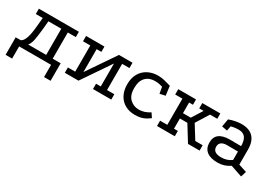

<svg xmlns="http://www.w3.org/2000/svg" viewBox="10 -1120 2727 1937"><g transform="rotate(30 1373.0 -152.0)"><path d="M34 142V-62H92Q113 -72 126.5 -97.5Q140 -123 147.5 -156.5Q155 -190 159 -223.5Q163 -257 165 -282L173 -367H92V-429H558V-367H465V-62H558V142H482V0H110V142ZM179 -62H389V-367H239L230 -271Q222 -189 212 -138.5Q202 -88 179 -62Z M642 -429H856V-367H801V-100L1025 -429H1183V-367H1098V-62H1183V0H970V-62H1025V-329L801 0H642V-62H727V-367H642Z M1562 -369Q1539 -376 1518.5 -379.5Q1498 -383 1472 -383Q1405 -383 1365 -341Q1325 -299 1325 -215Q1325 -133 1368.5 -92Q1412 -51 1473 -51Q1504 -51 1536 -61Q1568 -71 1599 -92L1632 -43Q1607 -24 1584 -11.5Q1561 1 1533 8Q1505 15 1463 15Q1399 15 1349.5 -12.5Q1300 -40 1272.5 -92Q1245 -144 1245 -215Q1245 -290 1275.5 -341.5Q1306 -393 1357.5 -419.5Q1409 -446 1473 -446Q1513 -446 1547 -437.5Q1581 -429 1625 -416L1639 -308L1575 -294Z M1716 -429H1923V-367H1878V-243H1969L2047 -367H1996V-429H2206V-367H2122L2029 -218L2126 -62H2212V0H2077L1965 -181H1878V-62H1923V0H1716V-62H1800V-367H1716Z M2570 -29Q2505 15 2429 15Q2345 15 2301.5 -19Q2258 -53 2257 -118Q2255 -249 2423 -249L2552 -248Q2552 -315 2527 -347.5Q2502 -380 2451 -380Q2427 -380 2404 -377Q2381 -374 2361 -368L2351 -313L2287 -325L2303 -416Q2341 -430 2377.5 -437Q2414 -444 2448 -444Q2538 -444 2584 -395Q2630 -346 2630 -252V-78L2725 -47L2705 17ZM2426 -186Q2383 -186 2360 -169Q2337 -152 2337 -119Q2337 -49 2433 -49Q2502 -49 2552 -87V-185Z"/></g></svg>

Font: Podkova VF Beta
Style: Regular
Weight: 400
Designer: Ilya Yudin
Foundry: Cyreal (www.cyreal.org)
Version: Version 2.100